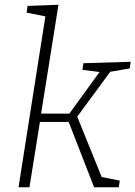

<svg xmlns="http://www.w3.org/2000/svg" viewBox="-20 -788 570 808"><path d="M526 -500 444 -486 305 -297 408 -43 484 -28 480 0H376L269 -275H148L104 0H58L171 -719L92 -735L96 -763L226 -768L153 -310H272L399 -485L327 -494L331 -522L530 -528Z"/></svg>

Font: Bitter Pro Light
Style: Italic
Weight: 300
Italic angle: -9°
Designer: Sol Matas, and Bitter project Authors
Foundry: Sol Matas
Version: Version 1.010